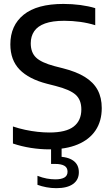

<svg xmlns="http://www.w3.org/2000/svg" viewBox="-20 -770 585 1002"><path d="M237.5 9.5Q190 9.5 140.8 1.8Q91.5 -6 47.5 -21V-110Q78.5 -99.5 111.5 -92.5Q144.5 -85.5 176.5 -82Q208.5 -78.5 238 -78.5Q324.5 -78.5 364.5 -109.5Q404.5 -140.5 404.5 -199Q404.5 -249 374.5 -275.8Q344.5 -302.5 270 -321.5L225 -333Q130 -357.5 82 -407.2Q34 -457 34 -538.5Q34 -637 103.5 -693.2Q173 -749.5 311 -749.5Q356.5 -749.5 399.5 -743.8Q442.5 -738 477 -727.5V-638.5Q440 -650 398.8 -655.8Q357.5 -661.5 315.5 -661.5Q253.5 -661.5 215 -647.5Q176.5 -633.5 158.5 -607Q140.5 -580.5 140.5 -544Q140.5 -496.5 167.8 -470Q195 -443.5 264 -425L309 -413.5Q378.5 -396 423.2 -368.2Q468 -340.5 489.5 -300.5Q511 -260.5 511 -206Q511 -138 478.8 -89.8Q446.5 -41.5 385.2 -16Q324 9.5 237.5 9.5ZM273.5 212Q247.5 212 222.2 207.2Q197 202.5 175.5 194.5V147.5Q201 157.5 224.2 161.8Q247.5 166 269 166Q299.5 166 316 156.5Q332.5 147 332.5 126Q332.5 104.5 315.8 95Q299 85.5 268 85.5H246.5V-10H301.5V67L279.5 47.5Q333 47.5 362.2 68.2Q391.5 89 391.5 129Q391.5 168.5 361.2 190.2Q331 212 273.5 212Z"/></svg>

Font: Encode Sans Condensed Thin Medium
Style: Regular
Weight: 500
Version: Version 3.002